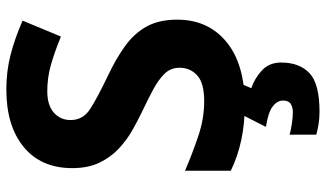

<svg xmlns="http://www.w3.org/2000/svg" viewBox="-226 -538 1004 591"><g transform="rotate(-90 275.5 -242.0)"><path d="M511 -198Q511 -103 442.5 -46.5Q374 10 248 10Q135 10 46 -33V-174Q97 -152 151.5 -133.5Q206 -115 260 -115Q316 -115 339.5 -136.5Q363 -158 363 -191Q363 -218 344.5 -237Q326 -256 295 -272.5Q264 -289 224 -308Q199 -320 170 -336.5Q141 -353 114.5 -377.5Q88 -402 71 -437Q54 -472 54 -521Q54 -617 119 -670.5Q184 -724 296 -724Q352 -724 402.5 -711Q453 -698 508 -674L459 -556Q410 -576 371 -587Q332 -598 291 -598Q248 -598 225 -578Q202 -558 202 -526Q202 -488 236 -466Q270 -444 337 -412Q392 -386 430.5 -358Q469 -330 490 -292Q511 -254 511 -198ZM379 122Q379 178 346.5 209Q314 240 228 240Q206 240 188.5 237Q171 234 157 230V148Q171 152 191.5 155Q212 158 227 158Q241 158 251.5 151.5Q262 145 262 128Q262 110 244 96Q226 82 181 75L219 0H313L300 30Q330 40 354.5 62.5Q379 85 379 122Z"/></g></svg>

Font: Noto Sans Bengali
Style: Bold
Weight: 700
Designer: Jelle Bosma - Monotype Design Team
Foundry: Monotype Imaging Inc.
Version: Version 2.003; ttfautohint (v1.8.4.7-5d5b)